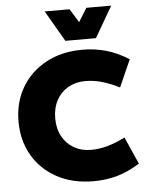

<svg xmlns="http://www.w3.org/2000/svg" viewBox="-60 -942 772 1001"><g transform="rotate(-5 326.0 -442.0)"><path d="M390 10Q280 10 198 -34.5Q116 -79 71 -156.5Q26 -234 26 -334Q26 -434 71.5 -511.5Q117 -589 199 -633.5Q281 -678 390 -678Q455 -678 513.5 -661.5Q572 -645 632 -607L569 -465Q517 -491 474.5 -502.5Q432 -514 390 -514Q340 -514 301 -491.5Q262 -469 240 -428.5Q218 -388 218 -334Q218 -280 240 -239.5Q262 -199 301 -176.5Q340 -154 390 -154Q432 -154 474.5 -165.5Q517 -177 569 -203L632 -61Q572 -23 513.5 -6.5Q455 10 390 10ZM306 -732 212 -894H342L386 -823L430 -894H560L466 -732Z"/></g></svg>

Font: Gantari Black
Style: Regular
Weight: 900
Version: Version 1.000